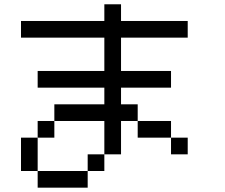

<svg xmlns="http://www.w3.org/2000/svg" viewBox="-20 -866 1040 886"><path d="M461.5 -153.8V-76.9H384.6V-153.8ZM153.8 -307.7H230.8V-230.8H153.8ZM461.5 -846.2H538.5V-769.2H846.2V-692.3H538.5V-538.5H769.2V-461.5H538.5V-384.6H615.4V-307.7H538.5V-153.8H461.5V-307.7H230.8V-384.6H461.5V-461.5H153.8V-538.5H461.5V-692.3H76.9V-769.2H461.5ZM846.2 -153.8H769.2V-230.8H615.4V-307.7H769.2V-230.8H846.2ZM153.8 -230.8V-76.9H384.6V0H153.8V-76.9H76.9V-230.8Z"/></svg>

Font: Mintsoda - Lime Green 13x16
Style: Regular
Weight: 400
Designer: Mintsoda-15
Version: Version 1.0